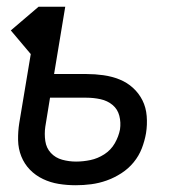

<svg xmlns="http://www.w3.org/2000/svg" viewBox="-20 -540 540 568"><path d="M204 8Q178 8 153.5 4Q129 0 107 -10.5Q85 -21 68.5 -38Q52 -55 43 -77.5Q34 -100 33.5 -125.5Q33 -151 37 -176L71 -380L12 -450L94 -520H173L140 -321H236Q261 -321 286 -317.5Q311 -314 333.5 -305Q356 -296 373.5 -280Q391 -264 401.5 -243Q412 -222 414 -196.5Q416 -171 412 -146Q408 -123 399.5 -101Q391 -79 375.5 -60Q360 -41 339 -27.5Q318 -14 295.5 -6Q273 2 250 5Q227 8 204 8ZM205 -62Q226 -62 247.5 -66.5Q269 -71 288.5 -83.5Q308 -96 319.5 -116Q331 -136 335 -157Q338 -178 333 -197.5Q328 -217 313 -229.5Q298 -242 277.5 -246.5Q257 -251 235 -251H128L114 -165Q111 -144 114 -123Q117 -102 130.5 -87.5Q144 -73 164 -67.5Q184 -62 205 -62Z"/></svg>

Font: Iosevka SS18
Style: Italic
Weight: 400
Italic angle: -9°
Monospace: yes
Designer: Belleve Invis
Foundry: Belleve Invis
Version: Version 25.1.1; ttfautohint (v1.8.4)